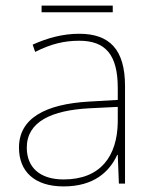

<svg xmlns="http://www.w3.org/2000/svg" viewBox="-20 -658 551 688"><path d="M384 -638H129V-614H384ZM264 -537C205 -537 150 -522 97 -498L106 -472C163 -501 211 -512 264 -512C357 -512 402 -463 402 -343V-300L299 -294C142 -285 48 -234 48 -129C48 -45 102 10 208 10C316 10 372 -42 400 -103H402L406 0H428V-350C428 -480 373 -537 264 -537ZM301 -270 402 -275V-220C400 -99 341 -15 208 -15C123 -15 76 -58 76 -129C76 -222 165 -263 301 -270Z"/></svg>

Font: Noto Sans Lao Thin
Style: Regular
Weight: 100
Designer: Monotype Design Team
Foundry: Monotype Imaging Inc.
Version: Version 2.003